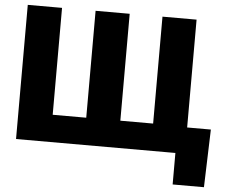

<svg xmlns="http://www.w3.org/2000/svg" viewBox="-58 -774 1200 1008"><g transform="rotate(5 542.5 -270.5)"><path d="M1052.7 166H887.7V0H47.9V-707H228.5V-143.6H405.3V-707H585V-143.6H757.8V-707H937.5V-138.7H1062.5Z"/></g></svg>

Font: Pretendard Std Black
Style: Regular
Weight: 900
Designer: Base glyphs from Inter by Rasmus Andersson; Hangeul glyphs from Noto Sans CJK(Source Han Sans) by Jang Soo-young and Kan
Foundry: Kil Hyung-jin
Version: Version 1.309